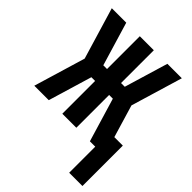

<svg xmlns="http://www.w3.org/2000/svg" viewBox="-199 -628 911 911"><g transform="rotate(45 256.5 -172.5)"><path d="M424 175V0H388L322 -220H297V0H203V-220H178L112 0H15L93 -260L15 -520H112L178 -300H203V-520H297V-300H322L388 -520H485L407 -260L456 -96H513V175Z"/></g></svg>

Font: Iosevka Curly
Style: Bold
Weight: 700
Monospace: yes
Designer: Belleve Invis
Foundry: Belleve Invis
Version: Version 22.1.2; ttfautohint (v1.8.4)